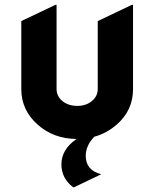

<svg xmlns="http://www.w3.org/2000/svg" viewBox="-20 -567 641 797"><path d="M297.9 9.8Q202.6 9.3 136.2 -49.8Q68.4 -109.9 68.4 -197.3V-479.5L210 -546.9H214.8V-198.2Q214.8 -167 239.5 -147.2Q264.2 -127.4 300.5 -127.4Q336.9 -127.4 361.3 -147.5Q385.7 -167.5 385.7 -197.8V-479.5L527.3 -546.9H532.2V-196.8Q532.2 -108.4 463.9 -49.3Q422.9 -13.7 371.6 0.5Q335.9 37.1 335.9 80.1Q335.9 140.1 400.4 156.2L288.1 210H283.2Q234.9 172.9 234.9 115.2Q234.9 53.2 297.9 9.8Z"/></svg>

Font: Nova Round
Style: Bold
Weight: 700
Designer: Wojciech Kalinowski "wmk69" (wmk69@o2.pl)
Foundry: Wojciech Kalinowski "wmk69" (wmk69@o2.pl)
Version: Version 3.1.0; 2021-05-23